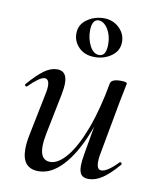

<svg xmlns="http://www.w3.org/2000/svg" viewBox="-75 -684 618 756"><g transform="rotate(10 234.0 -306.0)"><path d="M64 -64Q64 -88 70 -119L106 -297Q109 -312 109 -323Q109 -352 91 -352Q72 -352 29 -309Q27 -307 25 -307Q22 -307 20 -310.5Q18 -314 21 -317Q56 -357 82 -376Q108 -395 134 -395Q173 -395 173 -346Q173 -327 167 -297L135 -138Q129 -108 129 -86Q129 -31 169 -31Q201 -31 235 -72Q269 -113 298.5 -191.5Q328 -270 347 -377L361 -376Q341 -260 306 -172Q271 -84 225.5 -35.5Q180 13 130 13Q64 13 64 -64ZM291 -38Q291 -54 296 -84L347 -377Q349 -385 359 -389.5Q369 -394 387 -394Q413 -394 413 -387L409 -367Q400 -324 398 -312L357 -89Q355 -80 355 -64Q355 -33 373 -33Q385 -33 402 -44.5Q419 -56 439 -77Q440 -78 442 -78Q445 -78 447 -74.5Q449 -71 447 -69Q412 -28 384 -9.5Q356 9 329 9Q309 9 300 -2Q291 -13 291 -38ZM183 -547Q183 -583 213 -604Q243 -625 280 -625Q316 -625 341 -601.5Q366 -578 366 -545Q366 -510 337 -489Q308 -468 270 -468Q230 -468 206.5 -491.5Q183 -515 183 -547ZM314 -527Q314 -562 298 -587.5Q282 -613 260 -613Q248 -613 241 -601.5Q234 -590 234 -567Q234 -534 248.5 -506.5Q263 -479 286 -479Q314 -479 314 -527Z"/></g></svg>

Font: Cormorant Garamond Medium
Style: Italic
Weight: 500
Italic angle: -10°
Designer: Christian Thalmann (Catharsis Fonts)
Foundry: Catharsis Fonts
Version: Version 4.000